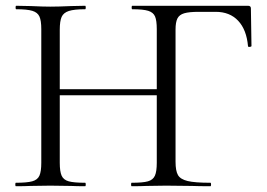

<svg xmlns="http://www.w3.org/2000/svg" viewBox="-20 -645 926 665"><path d="M436 -12Q475 -12 492.5 -17Q510 -22 516.5 -36.5Q523 -51 523 -81V-544Q523 -574 517 -588Q511 -602 493.5 -607.5Q476 -613 438 -613Q436 -613 436 -619Q436 -625 438 -625H839Q849 -625 849 -616L851 -486Q851 -483 845 -482.5Q839 -482 839 -485Q834 -542 805 -573Q776 -604 727 -604H668Q635 -604 618 -599Q601 -594 594.5 -581Q588 -568 588 -543V-85Q588 -53 596.5 -38.5Q605 -24 630 -18Q655 -12 709 -12Q711 -12 711 -6Q711 0 709 0Q668 0 645 -1L555 -2L487 -1Q469 0 436 0Q434 0 434 -6Q434 -12 436 -12ZM35 -12Q73 -12 91.5 -17Q110 -22 116.5 -36.5Q123 -51 123 -81V-544Q123 -574 116.5 -588Q110 -602 92 -607.5Q74 -613 36 -613Q34 -613 34 -619Q34 -625 36 -625L87 -624Q129 -622 154 -622Q183 -622 227 -624L275 -625Q277 -625 277 -619Q277 -613 275 -613Q237 -613 218.5 -607Q200 -601 193.5 -586.5Q187 -572 187 -542V-81Q187 -51 193.5 -36.5Q200 -22 218 -17Q236 -12 275 -12Q277 -12 277 -6Q277 0 275 0Q244 0 226 -1L154 -2L85 -1Q67 0 35 0Q33 0 33 -6Q33 -12 35 -12ZM152 -336H552V-315H152Z"/></svg>

Font: Cormorant Unicase
Style: Regular
Weight: 400
Designer: Christian Thalmann (Catharsis Fonts)
Foundry: Catharsis Fonts
Version: Version 4.000